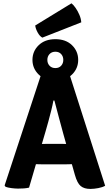

<svg xmlns="http://www.w3.org/2000/svg" viewBox="-20 -1158 678 1186"><path d="M231.5 -690.5H412L629.5 -10.5Q613 -1 586.8 4Q560.5 9 538 9Q500 9 478.5 -8.8Q457 -26.5 442.5 -78L371 -331.5Q359.5 -373.5 344.2 -430.5Q329 -487.5 316 -537H310Q305 -509.5 296.5 -475.5Q288 -441.5 278.8 -407.8Q269.5 -374 261.5 -346.5L159.5 1Q144.5 4.5 127.5 5.8Q110.5 7 91.5 7Q73.5 7 50.8 4Q28 1 14.5 -4L8.5 -12.5ZM241.5 -143Q234.5 -143 225.2 -143.2Q216 -143.5 207 -143.8Q198 -144 190.5 -144H106.5L155 -268.5H229Q236 -268.5 245 -268.8Q254 -269 263 -269.2Q272 -269.5 279 -269.5H352Q359.5 -269.5 368.2 -269.2Q377 -269 386.2 -268.8Q395.5 -268.5 402.5 -268.5H479L519.5 -144H435Q428 -144 418.8 -143.8Q409.5 -143.5 400.2 -143.2Q391 -143 384 -143ZM180.5 -788Q180.5 -841.5 219 -878.8Q257.5 -916 322 -916Q386.5 -916 424.8 -878.8Q463 -841.5 463 -788Q463 -735 424.8 -697.5Q386.5 -660 322 -660Q257.5 -660 219 -697.5Q180.5 -735 180.5 -788ZM272.5 -788Q272.5 -766.5 286 -752Q299.5 -737.5 322 -737.5Q344.5 -737.5 357.8 -752Q371 -766.5 371 -788Q371 -809.5 357.8 -824Q344.5 -838.5 322 -838.5Q299.5 -838.5 286 -824Q272.5 -809.5 272.5 -788ZM421.5 -1137.5Q434 -1128 447.2 -1108.8Q460.5 -1089.5 470.5 -1066.2Q480.5 -1043 482 -1020L241.5 -925.5Q225 -934.5 212.5 -957.5Q200 -980.5 197.5 -1000.5Z"/></svg>

Font: Signika
Style: Bold
Weight: 700
Designer: Anna Giedry
Foundry: Anna Giedry
Version: Version 2.001